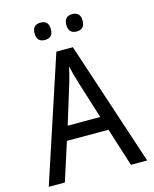

<svg xmlns="http://www.w3.org/2000/svg" viewBox="-130 -983 860 1070"><g transform="rotate(-15 300.0 -448.0)"><path d="M490.2 0 419.9 -221.2H180.2L108.9 0H16.1L252 -716.8H347.2L584 0ZM394 -301.8 329.1 -508.8Q310.1 -569.3 298.8 -619.1Q289.1 -570.8 276.4 -529.8L206.1 -301.8ZM208 -896Q254.9 -896 254.9 -846.2Q254.9 -795.9 208 -795.9Q161.1 -795.9 161.1 -846.2Q161.1 -896 208 -896ZM391.1 -896Q438 -896 438 -846.2Q438 -795.9 391.1 -795.9Q344.2 -795.9 344.2 -846.2Q344.2 -896 391.1 -896Z"/></g></svg>

Font: TypoPRO Noto Mono
Style: Regular
Weight: 400
Designer: Monotype Design Team
Foundry: Monotype Imaging Inc.
Version: Version 1.00